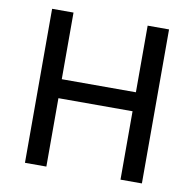

<svg xmlns="http://www.w3.org/2000/svg" viewBox="-78 -778 867 857"><g transform="rotate(10 355.0 -349.0)"><path d="M523 0H620V-698H523V-396H187V-698H90V0H187V-310H523Z"/></g></svg>

Font: IBM Plex Arabic Text
Style: Regular
Weight: 450
Designer: Mike Abbink, Paul van der Laan, Pieter van Rosmalen, Wael Morcos, Khajak Apelian
Foundry: Bold Monday
Version: Version 1.0